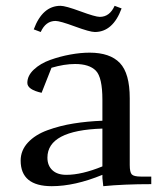

<svg xmlns="http://www.w3.org/2000/svg" viewBox="-20 -633 559 660"><path d="M51 -81Q51 -116 76 -143Q101 -170 143.5 -185.5Q186 -201 233 -208.5Q280 -216 332 -218V-290Q332 -367 309.5 -390Q287 -413 238 -413Q201 -413 157 -400L123 -314Q74 -325 74 -348Q74 -373 96.5 -394Q119 -415 152.5 -427Q186 -439 221.5 -445.5Q257 -452 288 -452Q358 -452 392 -416.5Q426 -381 426 -295V-66Q426 -41 433 -33.5Q440 -26 465 -26H500V0Q405 0 335 7L332 -21V-32Q237 7 158 7Q51 7 51 -81ZM96 -532Q126 -613 188 -613Q205 -613 256.5 -594Q308 -575 323 -575Q357 -575 374 -613L398 -604Q368 -523 306 -523Q289 -523 237.5 -542Q186 -561 171 -561Q137 -561 120 -523ZM143 -91Q143 -64 160 -48Q177 -32 208 -32Q261 -32 332 -61V-191Q143 -185 143 -91Z"/></svg>

Font: Dihjauti
Style: Bold
Weight: 700
Designer: T. Christopher White
Version: Version 3.0.0